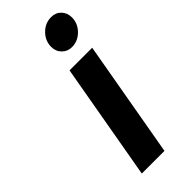

<svg xmlns="http://www.w3.org/2000/svg" viewBox="-236 -755 791 791"><g transform="rotate(-45 159.0 -360.0)"><path d="M66.5 0 156.5 -511H288.5L198.5 0ZM231.5 -571.5Q206 -571.5 188.8 -589Q171.5 -606.5 171.5 -633Q171.5 -668 197.2 -694Q223 -720 258 -720Q284.5 -720 301.2 -702.5Q318 -685 318 -658.5Q318 -623.5 292.2 -597.5Q266.5 -571.5 231.5 -571.5Z"/></g></svg>

Font: Overpass ExtraBold
Style: Italic
Weight: 800
Italic angle: -10°
Designer: Delve Withrington, Dave Bailey, Thomas Jockin
Foundry: Delve Fonts LLC
Version: Version 4.000